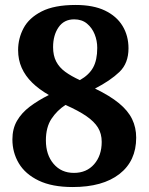

<svg xmlns="http://www.w3.org/2000/svg" viewBox="-20 -744 599 774"><path d="M273 10Q190 10 136 -16Q82 -42 56 -85.5Q30 -129 30 -182Q30 -225 48.5 -257Q67 -289 100 -314Q133 -339 177 -361Q137 -384 109.5 -411Q82 -438 67.5 -470.5Q53 -503 53 -542Q53 -589 75 -630.5Q97 -672 148 -698Q199 -724 285 -724Q356 -724 403 -701.5Q450 -679 474 -639.5Q498 -600 498 -549Q498 -489 461.5 -454Q425 -419 363 -387Q423 -358 459.5 -328Q496 -298 512.5 -264Q529 -230 529 -189Q529 -95 461.5 -42.5Q394 10 273 10ZM278 -47Q329 -47 359.5 -82Q390 -117 390 -172Q390 -205 375 -229.5Q360 -254 328 -276Q296 -298 244 -321Q210 -299 187.5 -265Q165 -231 165 -178Q165 -120 196 -83.5Q227 -47 278 -47ZM302 -421Q339 -442 355.5 -472Q372 -502 372 -551Q372 -580 361.5 -606Q351 -632 330.5 -649Q310 -666 279 -666Q238 -666 216 -634Q194 -602 194 -554Q194 -520 206.5 -496Q219 -472 243 -454.5Q267 -437 302 -421Z"/></svg>

Font: Noto Serif Kannada
Style: Regular
Weight: 400
Designer: Universal Thirst, Indian Type Foundry and the Monotype Design Team
Foundry: Monotype Imaging Inc.
Version: Version 2.003